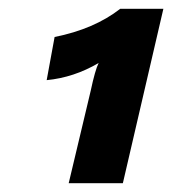

<svg xmlns="http://www.w3.org/2000/svg" viewBox="-20 -750 391 436"><path d="M136 -334 186 -544Q196 -591 204 -607Q148 -574 86 -568L104 -666Q194 -684 253 -730H351L259 -334Z"/></svg>

Font: Elaine Sans
Style: Bold Italic
Weight: 700
Italic angle: -13°
Designer: Wei Huang
Foundry: Wei Huang
Version: Version 2.001;December 24, 2019;FontCreator 12.0.0.2547 64-b